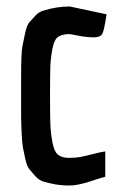

<svg xmlns="http://www.w3.org/2000/svg" viewBox="-20 -564 374 591"><path d="M304 -98V-20Q295 -18 257 -5.5Q219 7 194.5 7Q170 7 150.5 3.5Q131 0 115.5 -4.5Q100 -9 89 -21.5Q78 -34 70.5 -43Q63 -52 58 -74Q53 -96 50.5 -110Q48 -124 46.5 -156.5Q45 -189 45 -208V-332Q45 -400 49 -421.5Q53 -443 58 -465Q63 -487 70.5 -495.5Q78 -504 89 -516Q100 -528 116 -532Q155 -544 195 -544L308 -520Q300 -463 292 -456Q284 -449 269 -449Q254 -449 233 -452L195 -459Q172 -459 159.5 -451Q147 -443 141.5 -414.5Q136 -386 135 -360Q134 -334 134 -271Q134 -208 135 -181.5Q136 -155 141.5 -125.5Q147 -96 159.5 -87Q172 -78 192.5 -78Q213 -78 230.5 -81.5Q248 -85 269 -90.5Q290 -96 304 -98Z"/></svg>

Font: Economica
Style: Bold
Weight: 700
Designer: Vicente Lamonaca
Foundry: Vicente Lamonaca
Version: Version 1.100